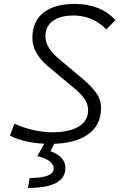

<svg xmlns="http://www.w3.org/2000/svg" viewBox="-20 -723 626 978"><path d="M237.3 9.8Q115.2 9.8 30.8 -31.7L53.2 -92.8Q153.8 -49.3 246.6 -49.3Q333.5 -49.3 381.1 -78.4Q428.7 -107.4 428.7 -160.6Q428.7 -192.4 412.1 -216.8Q395.5 -241.2 369.6 -263.7L220.7 -388.7Q186.5 -417.5 165.8 -453.6Q145 -489.7 145 -530.8Q145 -613.8 201.4 -658.4Q257.8 -703.1 360.8 -703.1Q491.7 -703.1 568.4 -620.6L521.5 -573.2Q484.4 -610.8 442.1 -627.4Q399.9 -644 355 -644Q287.1 -644 249.3 -616.5Q211.4 -588.9 211.4 -539.1Q211.4 -507.3 229.5 -479Q247.6 -450.7 276.4 -426.3L405.3 -317.9Q445.3 -283.7 470 -250Q494.6 -216.3 494.6 -171.9Q494.6 -85 427.5 -37.6Q360.4 9.8 237.3 9.8ZM122.1 234.4 131.3 183.6Q253.4 183.6 253.4 135.3Q253.4 92.3 169.9 72.3L224.1 -23.9L262.2 -3.4L237.3 47.4Q313 74.2 313 132.8Q313 234.4 122.1 234.4Z"/></svg>

Font: Cascadia Mono Light
Style: Italic
Weight: 300
Italic angle: -10°
Monospace: yes
Designer: Aaron Bell
Foundry: Saja Typeworks
Version: Version 2404.023; ttfautohint (v1.8.4)